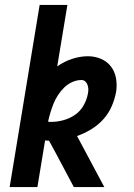

<svg xmlns="http://www.w3.org/2000/svg" viewBox="-20 -755 540 775"><path d="M19 0 140 -735H252L211 -487Q239 -507 271.5 -517.5Q304 -528 335 -528Q363 -528 387.5 -517.5Q412 -507 427.5 -487Q443 -467 448 -440.5Q453 -414 449 -386Q444 -357 431.5 -327.5Q419 -298 397.5 -274Q376 -250 348 -233Q320 -216 291 -206L401 0H278L203 -141L178 -187Q174 -187 170 -187.5Q166 -188 162 -188L131 0ZM187 -263Q211 -263 236.5 -270Q262 -277 283.5 -292Q305 -307 318 -330.5Q331 -354 335 -378Q337 -387 336.5 -396Q336 -405 333 -413Q330 -421 324 -426.5Q318 -432 309 -432Q290 -432 272 -424Q254 -416 239.5 -402Q225 -388 214 -371Q203 -354 196 -336.5Q189 -319 183.5 -300.5Q178 -282 174 -264Q177 -263 180.5 -263Q184 -263 187 -263Z"/></svg>

Font: Iosevka Curly
Style: Bold Italic
Weight: 700
Italic angle: -9°
Monospace: yes
Designer: Belleve Invis
Foundry: Belleve Invis
Version: Version 22.1.2; ttfautohint (v1.8.4)